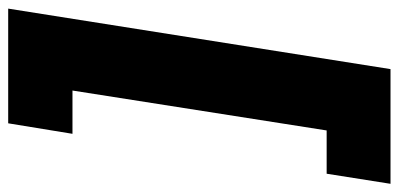

<svg xmlns="http://www.w3.org/2000/svg" viewBox="-292 -504 950 457"><g transform="rotate(90 182.5 -275.0)"><path d="M-26 180 118 -730H391L367 -578H264L169 27H272L247 180Z"/></g></svg>

Font: MuseoModerno Thin Black
Style: Italic
Weight: 900
Italic angle: -9°
Version: Version 1.003